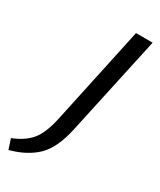

<svg xmlns="http://www.w3.org/2000/svg" viewBox="-292 -729 842 1011"><g transform="rotate(30 129.0 -223.5)"><path d="M91 -61 219 -658H320L189 -54Q162 70 103.5 127Q45 184 -55 211L-75 150Q-5 123 32.5 78.5Q70 34 91 -61Z"/></g></svg>

Font: EauTestInfant Semibold
Style: Italic
Weight: 600
Italic angle: -12°
Designer: Christian Thalmann (Catharsis Fonts)
Version: Version 0.001;PS 000.001;hotconv 1.0.88;makeotf.lib2.5.64775